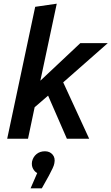

<svg xmlns="http://www.w3.org/2000/svg" viewBox="-20 -753 605 1042"><path d="M19 0 171 -716 288 -733 199 -315 416 -519H565L323 -306L464 0H343L241 -234L168 -171L132 0ZM275 133Q273 145 265.5 160.5Q258 176 245 201L207 269H146L182 186Q169 180 159.5 163Q150 146 154 123Q160 98 178.5 83Q197 68 224 68Q250 68 265.5 86Q281 104 275 133Z"/></svg>

Font: Radio Canada Medium
Style: Italic
Weight: 500
Italic angle: -12°
Designer: Charles Daoud, Etienne Aubert Bonn, Alexandre Saumier Demers, Jacques Le Bailly
Foundry: Radio-Canada
Version: Version 2.104; ttfautohint (v1.8.4.7-5d5b);gftools[0.9.28.de